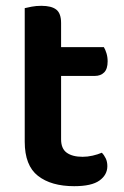

<svg xmlns="http://www.w3.org/2000/svg" viewBox="-20 -626 425 660"><path d="M190 -147Q190 -115 209.5 -101Q229 -87 264 -87Q281 -87 298.5 -91Q316 -95 330 -101Q338 -93 343.5 -81.5Q349 -70 349 -55Q349 -25 322 -5.5Q295 14 235 14Q156 14 110.5 -21.5Q65 -57 65 -139V-598Q73 -600 88.5 -603Q104 -606 122 -606Q157 -606 173.5 -593Q190 -580 190 -547V-464H337Q342 -456 346 -443Q350 -430 350 -415Q350 -389 338 -377Q326 -365 306 -365H190V-147Z"/></svg>

Font: Baloo Bhai 2 SemiBold
Style: Regular
Weight: 600
Designer: Supriya Tembe, Noopur Datye and Ek Type
Foundry: Ek Type
Version: Version 1.640;PS 1.000;hotconv 16.6.51;makeotf.lib2.5.65220;